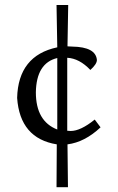

<svg xmlns="http://www.w3.org/2000/svg" viewBox="-20 -733 473 771"><path d="M252.9 18.6H207L208 -153.3Q60.1 -177.2 48.8 -339.8Q53.2 -509.8 210 -543L207 -712.9H253.9L251 -546.9L270.5 -545.9Q364.7 -544.4 369.1 -492.2Q369.1 -475.6 342.8 -452.1Q298.8 -498.5 250 -501V-208L263.7 -207Q303.7 -207 360.4 -252.9L383.8 -221.7Q320.3 -162.1 251 -153.3ZM210 -212.9V-500Q126 -480 124 -362.3Q124 -246.1 210 -212.9Z"/></svg>

Font: Kelvinch
Style: Regular
Weight: 400
Designer: Paul James MIller
Foundry: High-Logic / Made with FontCreator
Version: Version 3.30 September 23, 2016